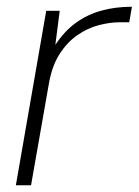

<svg xmlns="http://www.w3.org/2000/svg" viewBox="-20 -549 411 569"><path d="M27 0 117 -517H157L144 -416Q171 -457 205 -481.5Q239 -506 280.5 -517.5Q322 -529 371 -529L363 -483H334Q306 -483 273 -474.5Q240 -466 209.5 -445Q179 -424 156 -388Q133 -352 124 -296L72 0Z"/></svg>

Font: DM Sans 11pt ExtraLight
Style: Italic
Weight: 250
Italic angle: -10°
Version: Version 4.004;gftools[0.9.30]